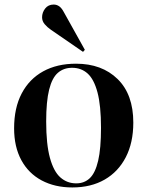

<svg xmlns="http://www.w3.org/2000/svg" viewBox="-20 -810 647 844"><path d="M298 14Q221 14 163 -17Q105 -48 73.5 -106.5Q42 -165 42 -246Q42 -336 75.5 -399.5Q109 -463 170 -496.5Q231 -530 314 -530Q428 -530 497 -462.5Q566 -395 566 -271Q566 -183 533 -119Q500 -55 440 -20.5Q380 14 298 14ZM315 -4Q351 -4 375 -27Q399 -50 411.5 -103.5Q424 -157 424 -248Q424 -346 408.5 -404Q393 -462 365 -487Q337 -512 297 -512Q260 -512 234.5 -490Q209 -468 196 -416Q183 -364 183 -276Q183 -176 199.5 -116Q216 -56 245.5 -30Q275 -4 315 -4ZM345 -582 204 -679Q188 -690 176.5 -703.5Q165 -717 165 -734Q165 -755 178.5 -772.5Q192 -790 216 -790Q229 -790 240 -782.5Q251 -775 261 -756L353 -591Z"/></svg>

Font: Literata 72pt SemiBold
Style: Regular
Weight: 600
Designer: Latin by Veronika Burian and Jose Scaglione. Greek by Irene Vlachou. Cyrillic by Vera Evstafieva.
Foundry: TypeTogether
Version: Version 3.002